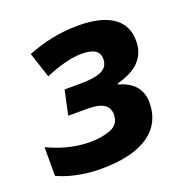

<svg xmlns="http://www.w3.org/2000/svg" viewBox="-107 -654 737 762"><g transform="rotate(-20 262.0 -273.0)"><path d="M194 10C381 10 464 -63 464 -172C464 -233 426 -267 371 -282V-286C443 -305 498 -342 498 -421C498 -519 414 -556 302 -556C221 -556 151 -539 87 -514L122 -407C175 -430 232 -446 276 -446C332 -446 351 -427 351 -398C351 -350 309 -336 226 -336H165L143 -233H229C286 -233 315 -214 315 -176C315 -149 303 -130 278 -120C253 -110 224 -105 189 -105C118 -105 56 -127 12 -148V-27C52 -7 119 10 194 10Z"/></g></svg>

Font: BC Sans
Style: Bold Italic
Weight: 700
Italic angle: -12°
Designer: Monotype Design Team
Province of B.C.
Foundry: Monotype Imaging Inc.
Version: Version 2.000;GOOG;noto-source:20170915:90ef993387c0